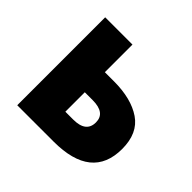

<svg xmlns="http://www.w3.org/2000/svg" viewBox="-142 -724 879 879"><g transform="rotate(45 297.0 -284.5)"><path d="M72.3 0V-569.3H249V-390.6H307.6Q419.9 -390.6 486.8 -345.2Q553.7 -299.8 553.7 -198.2Q553.7 0 307.6 0ZM249 -134.8H299.8Q382.8 -134.8 382.8 -199.2Q382.8 -260.7 299.8 -260.7H249Z"/></g></svg>

Font: Gen Shin Gothic Heavy
Style: Bold
Weight: 900
Designer: [Source Han Sans]
Ryoko NISHIZUKA  (kana & ideographs); Paul D. Hunt (Latin, Greek & Cyrillic); Wenlong ZHANG  (bopomofo
Version: Version 1.002.20150607